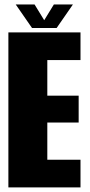

<svg xmlns="http://www.w3.org/2000/svg" viewBox="-20 -816 390 836"><path d="M16.5 0V-675H330.5V-554.5H186V-399.5H322.5V-282.5H186V-120.5H330.5V0ZM119.5 -694 48.5 -796.5H130.5L172.5 -728L214.5 -796.5H297.5L226.5 -694Z"/></svg>

Font: Anybody Condensed ExtraBold
Style: Regular
Weight: 800
Width: 3
Designer: Tyler Finck
Foundry: Etcetera Type Company
Version: Version 1.010; ttfautohint (v1.8.3) -l 8 -r 50 -G 200 -x 14 